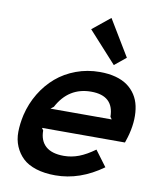

<svg xmlns="http://www.w3.org/2000/svg" viewBox="-102 -1049 953 1139"><g transform="rotate(10 374.0 -479.0)"><path d="M212.9 -375H582L571.8 -389.2Q570.3 -516.1 434.1 -516.1Q298.3 -516.1 231 -389.2ZM700.2 -310.1Q696.8 -294.4 683.1 -253.9H183.1L192.9 -240.2Q192.9 -178.7 229.5 -145.8Q266.1 -112.8 338.9 -112.8Q385.3 -112.8 429.4 -129.6Q473.6 -146.5 523.9 -183.1L594.2 -88.9Q457.5 9.8 309.1 9.8Q243.7 9.8 193.4 -6.1Q143.1 -22 112.8 -50.8Q82.5 -79.6 65.4 -119.6Q48.3 -159.7 49.1 -207.5Q49.8 -255.4 62 -310.1Q79.1 -381.3 115.7 -441.9Q152.3 -502.4 203.6 -546.4Q254.9 -590.3 322.3 -615.2Q389.6 -640.1 464.8 -640.1Q517.6 -640.1 560.1 -628.7Q602.5 -617.2 631.8 -595.9Q661.1 -574.7 680.4 -544.9Q699.7 -515.1 707.5 -478.3Q715.3 -441.4 713.6 -399.2Q711.9 -356.9 700.2 -310.1ZM476.1 -967.8 606.9 -751 538.1 -694.8 369.1 -880.9Z"/></g></svg>

Font: Sinkin Sans 600 SemiBold Italic
Style: Regular
Weight: 600
Italic angle: -112°
Designer: Keith Bates
Foundry: K-Type
Version: Sinkin Sans (version 1.0)  by Keith Bates   •   © 2014   www